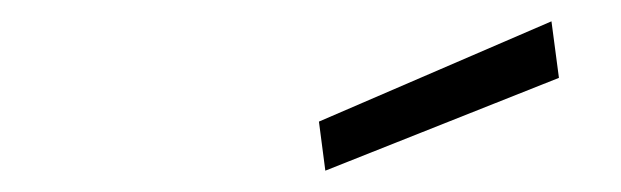

<svg xmlns="http://www.w3.org/2000/svg" viewBox="-20 -761 582 180"><path d="M285 -601 504 -688 497 -741 279 -647Z"/></svg>

Font: Titillium Web
Style: Light Italic
Weight: 300
Italic angle: -13°
Version: Version 1.001;PS 57.000;hotconv 1.0.70;makeotf.lib2.5.55311